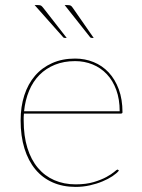

<svg xmlns="http://www.w3.org/2000/svg" viewBox="-20 -728 556 754"><path d="M61 0ZM275 -498Q313.5 -498 347.5 -484.2Q381.5 -470.5 406.8 -443.5Q432 -416.5 446.5 -377.2Q461 -338 461 -287Q461 -284.5 459.2 -283.2Q457.5 -282 455 -282H74Q73 -275 73 -268.5Q73 -262 73 -255Q73 -194 87.5 -147.2Q102 -100.5 128.8 -68.8Q155.5 -37 193.2 -20.5Q231 -4 277 -4Q318 -4 348 -13Q378 -22 398 -33Q418 -44 428.5 -53Q439 -62 441 -62Q443 -62 445 -60L447 -58Q438.5 -47.5 421.8 -36.2Q405 -25 382.2 -15.5Q359.5 -6 332.5 0Q305.5 6 277 6Q226.5 6 186.5 -11.8Q146.5 -29.5 118.8 -63Q91 -96.5 76 -145Q61 -193.5 61 -255Q61 -309 75.5 -353.8Q90 -398.5 117.5 -430.5Q145 -462.5 184.8 -480.2Q224.5 -498 275 -498ZM275 -488Q231 -488 195.8 -473.8Q160.5 -459.5 135 -433.8Q109.5 -408 94.2 -371.5Q79 -335 74.5 -291H450Q450 -338.5 436.5 -375.2Q423 -412 399.2 -437Q375.5 -462 343.5 -475Q311.5 -488 275 -488ZM245 -708Q253.5 -708 257.5 -706Q261.5 -704 266 -697L348 -579H341Q335.5 -579 333 -583L234 -708ZM129 -708Q137.5 -708 141 -706Q144.5 -704 150 -697L242 -579H235Q229.5 -579 227 -583L116 -708Z"/></svg>

Font: Lato Hairline
Style: Regular
Weight: 100
Designer: Lukasz Dziedzic
Foundry: tyPoland Lukasz Dziedzic
Version: Version 2.007; 2014-02-27